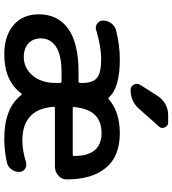

<svg xmlns="http://www.w3.org/2000/svg" viewBox="26 -850 811 904"><g transform="rotate(90 432.0 -397.5)"><path d="M370.1 -253.9V-273.4Q370.1 -281.2 363.3 -281.2H318.4Q238.3 -281.2 199.2 -254.9Q160.2 -228.5 160.2 -184.6Q160.2 -147.5 183.6 -125.5Q207 -103.5 249 -103.5Q299.8 -103.5 335 -145Q370.1 -186.5 370.1 -253.9ZM488.3 -250Q481.4 -250 482.4 -242.2Q494.1 -96.7 641.6 -96.7Q688.5 -96.7 744.1 -114.3Q750 -115.2 754.9 -115.2Q765.6 -115.2 774.4 -109.4Q789.1 -99.6 789.1 -82Q789.1 -60.5 775.9 -43.9Q762.7 -27.3 742.2 -23.4Q686.5 -11.7 637.7 -11.7Q634.8 -11.7 631.8 -11.7Q489.3 -11.7 427.7 -90.8Q422.9 -96.7 418.9 -90.8Q359.4 -11.7 235.4 -11.7Q148.4 -11.7 97.7 -55.2Q46.9 -98.6 46.9 -174.8Q46.9 -263.7 114.7 -312.5Q182.6 -361.3 318.4 -361.3H363.3Q370.1 -361.3 370.1 -369.1V-377.9Q370.1 -428.7 346.2 -448.2Q322.3 -467.8 258.8 -467.8Q199.2 -467.8 121.1 -444.3Q116.2 -442.4 110.4 -442.4Q99.6 -442.4 90.8 -449.2Q76.2 -459 76.2 -476.6Q76.2 -498 88.9 -515.1Q101.6 -532.2 122.1 -538.1Q193.4 -555.7 258.8 -555.7Q392.6 -555.7 437.5 -504.9Q442.4 -499 447.3 -503.9Q503.9 -554.7 606.4 -555.7Q715.8 -555.7 769.5 -490.2Q824.2 -424.8 824.2 -305.7Q824.2 -282.2 806.6 -266.6Q788.1 -250 762.7 -250ZM483.4 -340.8Q482.4 -334 490.2 -334H707Q713.9 -334 713.9 -340.8Q713.9 -468.8 606.4 -469.7Q550.8 -469.7 519.5 -437.5Q490.2 -406.2 483.4 -340.8ZM555.7 -783.2Q572.3 -783.2 579.1 -767.6Q582 -761.7 582 -756.8Q582 -748 575.2 -740.2L492.2 -646.5Q457 -606.4 403.3 -606.4Q385.7 -606.4 377.9 -622.1Q374 -628.9 374 -635.7Q374 -643.6 378.9 -651.4L431.6 -734.4Q446.3 -756.8 469.7 -770Q493.2 -783.2 520.5 -783.2Z"/></g></svg>

Font: Gen Jyuu Gothic P Medium
Style: Regular
Weight: 500
Designer: [Source Han Sans]
Ryoko NISHIZUKA  (kana & ideographs); Paul D. Hunt (Latin, Greek & Cyrillic); Wenlong ZHANG  (bopomofo
Version: Version 1.002.20150607